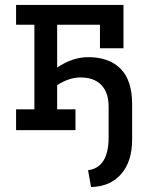

<svg xmlns="http://www.w3.org/2000/svg" viewBox="-20 -526 594 776"><path d="M514 -106V39Q514 126 470 177Q426 228 348 230L336 162Q419 151 419 29V-95Q419 -152 389.5 -182.5Q360 -213 305 -213Q260 -213 211 -182V-84H285V0H45V-84H119V-426H45V-506H479V-331H384V-426H211V-253Q273 -295 337 -295Q421 -295 467.5 -248Q514 -201 514 -106Z"/></svg>

Font: Arvo
Style: Regular
Weight: 400
Designer: Anton Koovit (Cyrillic Expansion: Cyreal)
Foundry: Anton Koovit, Yassin Baggar
Version: Version 3.000